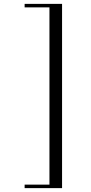

<svg xmlns="http://www.w3.org/2000/svg" viewBox="-20 -770 470 990"><path d="M107 -750H300V200H107V182H235V-732H107Z"/></svg>

Font: Antic Didone
Style: Regular
Weight: 400
Designer: Santiago Orozco
Foundry: Santiago Orozco
Version: Version 2.001